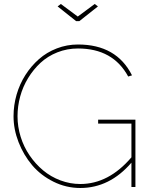

<svg xmlns="http://www.w3.org/2000/svg" viewBox="-20 -938 760 963"><path d="M377.9 -832H361.8L269 -905.8L285.2 -918L370.1 -855L455.1 -918L471.2 -905.8ZM472.2 -337.9H659.2V0H639.2V-122.1Q529.8 4.9 382.8 4.9Q311.5 4.9 247.8 -26.9Q184.1 -58.6 141.1 -109.6Q98.1 -160.6 73 -225.1Q47.9 -289.6 47.9 -355Q47.9 -410.2 63.2 -463.4Q78.6 -516.6 107.4 -561.8Q136.2 -606.9 175.3 -641.4Q214.4 -675.8 265.1 -695.3Q315.9 -714.8 371.1 -714.8Q564.5 -714.8 642.1 -560.1L623 -554.2Q546.9 -694.8 371.1 -694.8Q316.4 -694.8 267.8 -675.5Q219.2 -656.2 183.3 -623Q147.5 -589.8 121.1 -546.6Q94.7 -503.4 81.3 -454.3Q67.9 -405.3 67.9 -355Q67.9 -302.2 83.7 -251.5Q99.6 -200.7 128.7 -158.2Q157.7 -115.7 196.3 -83.5Q234.9 -51.3 283.2 -33.2Q331.5 -15.1 382.8 -15.1Q524.9 -15.1 639.2 -148.9V-317.9H472.2Z"/></svg>

Font: Rawline Thin
Style: Regular
Weight: 250
Designer: Matt McInerney, Pablo Impallari, Rodrigo Fuenzalida
Foundry: Matt McInerney, Pablo Impallari, Rodrigo Fuenzalida
Version: Version 4.020;PS 004.020;hotconv 1.0.88;makeotf.lib2.5.64775